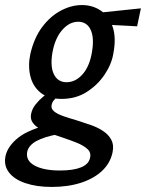

<svg xmlns="http://www.w3.org/2000/svg" viewBox="-79 -450 577 759"><path d="M125 289Q66 289 21.5 274Q-23 259 -44 231Q-65 203 -57 166Q-48 127 -6.5 94Q35 61 128 39L148 81Q96 91 66 107Q36 123 29 148Q21 184 57 204Q93 224 158 224Q211 224 241.5 211.5Q272 199 277 174Q282 153 266.5 139Q251 125 225 114.5Q199 104 169 94Q144 86 120.5 77.5Q97 69 78 58.5Q59 48 49.5 33.5Q40 19 44 0Q48 -20 61.5 -37Q75 -54 93 -69Q111 -84 128 -95L159 -74Q154 -72 146.5 -66Q139 -60 133 -52.5Q127 -45 125 -35Q122 -20 135 -9.5Q148 1 171 9Q194 17 222 25Q250 34 278 43.5Q306 53 328 67.5Q350 82 361 102.5Q372 123 366 152Q357 195 324.5 225.5Q292 256 241 272.5Q190 289 125 289ZM164 -59Q112 -59 81.5 -83.5Q51 -108 41 -149Q31 -190 41 -237Q56 -301 88 -343.5Q120 -386 161.5 -408Q203 -430 245 -430Q287 -430 319.5 -408Q352 -386 366.5 -343.5Q381 -301 369 -238Q362 -196 334.5 -155Q307 -114 264 -86.5Q221 -59 164 -59ZM184 -125Q220 -125 248 -157Q276 -189 285 -247Q294 -302 279 -333Q264 -364 230 -364Q195 -364 166.5 -331Q138 -298 128 -241Q119 -186 134.5 -155.5Q150 -125 184 -125ZM463 -346 308 -354 305 -399 478 -417Z"/></svg>

Font: Ysabeau Office SemiBold
Style: Italic
Weight: 600
Italic angle: -12°
Designer: Christian Thalmann (Catharsis Fonts)
Version: Version 2.001;gftools[0.9.30]; featfreeze: tnum,lnum,ss02